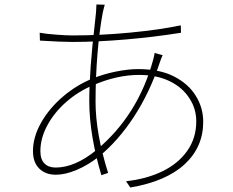

<svg xmlns="http://www.w3.org/2000/svg" viewBox="-20 -800 1040 856"><path d="M443 -764 438 -743Q423 -663 414.5 -558.5Q406 -454 406 -346Q406 -207 462 -29L432 -19Q407 -101 392.5 -186.5Q378 -272 378 -350Q378 -485 403 -697L408 -744L410 -780L447 -779Q444 -769 443 -764ZM786 -687 787 -654Q669 -635 540.5 -624Q412 -613 304 -613Q254 -613 158 -619L157 -654Q184 -649 230 -645.5Q276 -642 303 -642Q428 -642 559 -654.5Q690 -667 786 -687ZM694 -526Q648 -388 577.5 -280Q507 -172 421 -102Q373 -64 322 -42.5Q271 -21 229 -21Q183 -21 155 -48.5Q127 -76 127 -126Q127 -190 164 -254.5Q201 -319 262 -370.5Q323 -422 393 -450Q442 -470 497 -481Q552 -492 595 -492Q692 -492 756 -459Q819 -427 852.5 -373.5Q886 -320 886 -257Q886 -144 803 -67.5Q720 9 561 36L542 8Q633 -2 703.5 -36Q774 -70 814.5 -127Q855 -184 855 -259Q855 -315 825 -361Q794 -410 736.5 -438Q679 -466 600 -466Q501 -466 395 -420Q330 -393 276.5 -346.5Q223 -300 191.5 -242Q160 -184 160 -126Q160 -90 178 -71.5Q196 -53 228 -53Q315 -53 411 -132Q596 -287 663 -534Q664 -540 666.5 -548.5Q669 -557 669 -564L705 -554Q697 -536 694 -526Z"/></svg>

Font: Merged Yaku Han JP Thin
Style: Regular
Weight: 250
Designer: Ryoko NISHIZUKA 西塚涼子 (kana, bopomofo & ideographs); Paul D. Hunt (Latin, Greek & Cyrillic); Sandoll Communications 산돌커뮤니
Foundry: Adobe
Version: Version 2.004